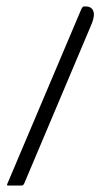

<svg xmlns="http://www.w3.org/2000/svg" viewBox="-20 -576 311 596"><path d="M5 0Q0 0 3 -6L233 -549Q237 -556 240 -556H246Q264 -556 269.5 -542Q275 -528 265 -503L55 -6Q52 0 47 0Z"/></svg>

Font: Zain Light
Style: Regular
Weight: 300
Designer: Zain,Boutros
Foundry: Mobile Telecommunications Company (Zain), 2024
Version: Version 1.51; ttfautohint (v1.8.4)